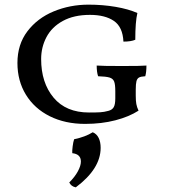

<svg xmlns="http://www.w3.org/2000/svg" viewBox="-20 -526 735 826"><path d="M55 -255Q55 -335 98 -391.5Q141 -448 211 -477Q281 -506 361 -506Q422 -506 477.5 -496.5Q533 -487 571 -470Q562 -432 562 -355Q544 -347 511 -347Q508 -410 470 -436Q432 -462 367 -462Q298 -462 250.5 -436Q203 -410 180 -366.5Q157 -323 157 -272Q157 -170 210.5 -106Q264 -42 363 -42Q394 -42 411 -43Q428 -44 446 -49Q462 -53 469 -64.5Q476 -76 476 -103V-134Q476 -163 471 -175.5Q466 -188 451 -192.5Q436 -197 402 -198Q396 -216 396 -244Q419 -242 505 -242Q590 -242 610 -244Q610 -216 605 -198Q586 -197 578 -192.5Q570 -188 567 -176.5Q564 -165 564 -140V-115Q564 -92 566.5 -78.5Q569 -65 576 -50Q536 -24 476.5 -8.5Q417 7 346 7Q260 7 194 -26Q128 -59 91.5 -118.5Q55 -178 55 -255ZM413 110Q413 200 306 280Q286 276 278 259Q302 235 315 211Q328 187 328 169Q328 137 291 133Q290 124 292.5 104Q295 84 299 73Q347 63 379 43Q396 50 404.5 67.5Q413 85 413 110Z"/></svg>

Font: Vollkorn SC
Style: Regular
Weight: 400
Designer: Friedrich Althausen
Foundry: Friedrich Althausen
Version: Version 4.015